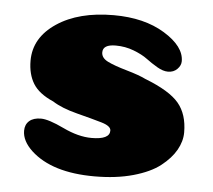

<svg xmlns="http://www.w3.org/2000/svg" viewBox="-42 -529 646 581"><g transform="rotate(5 281.0 -238.5)"><path d="M281 -484Q374 -484 436 -446Q498 -408 498 -363Q498 -350 487 -339Q476 -328 459 -328Q444 -328 426 -338.5Q408 -349 392 -361Q376 -373 350 -383Q324 -393 295 -393Q256 -393 256 -369Q256 -352 276 -342Q296 -332 334.5 -321Q373 -310 393 -300Q468 -271 496 -237.5Q524 -204 524 -149Q524 -122 509 -95.5Q494 -69 464 -45.5Q434 -22 382.5 -7.5Q331 7 265 7Q136 7 72 -52Q41 -81 41 -112Q41 -131 53.5 -142Q66 -153 89 -153Q112 -153 159 -130.5Q206 -108 246 -108Q301 -108 301 -135Q301 -149 272 -157.5Q243 -166 196 -178Q149 -190 121 -208Q77 -227 59.5 -255.5Q42 -284 42 -325Q42 -395 108.5 -439.5Q175 -484 281 -484Z"/></g></svg>

Font: Coiny
Style: Regular
Weight: 400
Version: Version 001.001